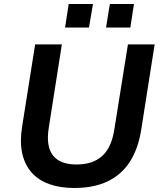

<svg xmlns="http://www.w3.org/2000/svg" viewBox="-20 -926 800 956"><path d="M350 10Q279 10 225 -9.5Q171 -29 137 -67.5Q103 -106 90.5 -163Q78 -220 90 -295L155 -705H288L223 -291Q208 -199 243 -153Q278 -107 361 -107Q442 -107 488.5 -149Q535 -191 549 -280L617 -705H750L683 -279Q668 -185 626.5 -120.5Q585 -56 516 -23Q447 10 350 10ZM508 -789 527 -906H647L629 -789ZM304 -789 322 -906H443L423 -789Z"/></svg>

Font: Nunito Sans 9pt
Style: Bold Italic
Weight: 700
Italic angle: -9°
Version: Version 3.101;gftools[0.9.27]